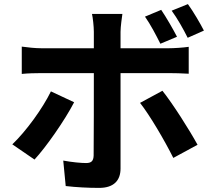

<svg xmlns="http://www.w3.org/2000/svg" viewBox="-20 -857 1040 935"><path d="M341 -359 228 -412C187 -328 107 -218 40 -154L148 -80C203 -139 295 -270 341 -359ZM771 -415 662 -356C710 -295 781 -174 824 -88L942 -152C902 -225 822 -351 771 -415ZM765 -809 686 -776C713 -738 741 -684 761 -644L842 -678C823 -715 790 -772 765 -809ZM895 -837 816 -805C844 -767 873 -715 894 -673L973 -708C955 -743 922 -800 895 -837ZM576 -789H428C432 -772 437 -728 437 -702V-622H183C151 -622 116 -626 86 -630V-497C114 -500 153 -501 183 -501H437V-500C437 -453 437 -136 436 -99C435 -73 425 -63 399 -63C375 -63 331 -67 288 -75L300 49C351 55 409 58 463 58C534 58 567 22 567 -36V-501H801C828 -501 867 -500 899 -498V-629C872 -625 828 -622 800 -622H567V-702C567 -727 574 -775 576 -789Z"/></svg>

Font: Noto Sans HK
Style: Bold
Weight: 700
Designer: Ryoko NISHIZUKA 西塚涼子 (kana, bopomofo & ideographs); Paul D. Hunt (Latin, Greek & Cyrillic); Sandoll Communications 산돌커뮤니
Foundry: Adobe
Version: Version 2.002;hotconv 1.0.116;makeotfexe 2.5.65601